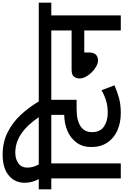

<svg xmlns="http://www.w3.org/2000/svg" viewBox="240 -1176 936 1456"><g transform="rotate(-90 708.0 -448.0)"><path d="M83 -527H0V-622H78Q64 -648 57 -674.5Q50 -701 50 -728Q50 -804 106 -850Q162 -896 263 -896Q356 -896 431 -859Q506 -822 565 -758.5Q624 -695 671 -615H552Q492 -706 424.5 -753Q357 -800 278 -800Q230 -800 197.5 -776.5Q165 -753 165 -709Q165 -683 172 -661.5Q179 -640 189 -622H295V-527H197V0H83Z M822 -527H679V-335H616Q564 -335 534.5 -328Q505 -321 484 -309Q434 -278 434 -219Q434 -156 476.5 -127.5Q519 -99 580 -99Q631 -99 671 -111Q711 -123 752 -146L789 -48Q742 -27 692.5 -13.5Q643 0 579 0Q504 0 445.5 -26.5Q387 -53 354 -103Q321 -153 321 -224Q321 -289 354 -334.5Q387 -380 442 -404Q497 -428 565 -429V-527H281V-622H822Z M808 -622H1416V-527H1319V0H1205V-277H1038V-241Q1038 -206 1022 -189.5Q1006 -173 978 -173Q956 -173 932.5 -186Q909 -199 888 -220Q867 -241 854 -265.5Q841 -290 841 -312Q841 -337 854.5 -355Q868 -373 908 -373H1205V-527H808Z"/></g></svg>

Font: Noto Sans SemiBold
Style: Regular
Weight: 600
Designer: Monotype Design Team
Foundry: Monotype Imaging Inc.
Version: Version 2.007